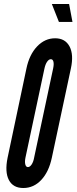

<svg xmlns="http://www.w3.org/2000/svg" viewBox="-20 -935 384 963"><path d="M97 8Q149 8 187 -32.5Q225 -73 240 -144L335.5 -591.5Q350.5 -661 328.8 -702Q307 -743 256.5 -743Q205 -743 166 -702Q127 -661 112.5 -591L18 -143.5Q3.5 -72.5 24.5 -32.2Q45.5 8 97 8ZM120 -97Q110.5 -97 107 -110Q103.5 -123 107.5 -143.5L203 -591.5Q207.5 -612.5 216.2 -625.2Q225 -638 235 -638Q245 -638 248 -625.5Q251 -613 246.5 -591.5L151 -143.5Q147.5 -123.5 138.8 -110.2Q130 -97 120 -97ZM275.5 -825H343.5L326.5 -915H240Z"/></svg>

Font: League Gothic SemiCondensed Italic
Style: Regular
Weight: 400
Width: 4
Designer: The League of Moveable Type
Version: Version 1.600; ttfautohint (v1.8.3)